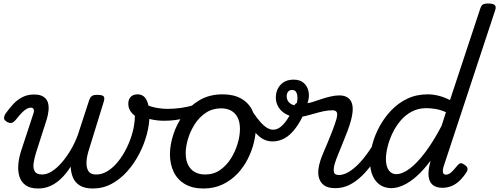

<svg xmlns="http://www.w3.org/2000/svg" viewBox="-20 -1058 2852 1097"><path d="M198 19Q152 19 126 0Q100 -19 90.5 -51Q81 -83 85 -122.5Q89 -162 103 -203L172 -413Q176 -426 172 -434.5Q168 -443 156 -443Q145 -443 133 -436.5Q121 -430 105.5 -414.5Q90 -399 69 -372Q57 -359 47.5 -356Q38 -353 21 -361Q2 -372 3 -384.5Q4 -397 11 -408Q33 -439 56.5 -464Q80 -489 109 -503.5Q138 -518 174 -518Q210 -518 229 -505Q248 -492 254 -471Q260 -450 257 -424.5Q254 -399 247 -376L186 -186Q176 -154 172 -125.5Q168 -97 178.5 -79Q189 -61 221 -61Q248 -61 277 -79.5Q306 -98 333.5 -130Q361 -162 384.5 -202Q408 -242 424 -285L489 -484Q494 -500 503 -508Q512 -516 534 -516Q567 -516 573 -506.5Q579 -497 573 -478L491 -212Q484 -192 478.5 -166.5Q473 -141 474.5 -116.5Q476 -92 488 -76.5Q500 -61 530 -61Q561 -61 590.5 -78Q620 -95 645.5 -124Q671 -153 691.5 -189.5Q712 -226 726 -265.5Q740 -305 746 -342Q748 -357 749.5 -370.5Q751 -384 751 -396Q731 -412 722 -428.5Q713 -445 713 -466Q713 -489 726.5 -504Q740 -519 766 -519Q783 -519 796 -511Q809 -503 817 -487.5Q825 -472 829.5 -450Q834 -428 834 -400Q834 -348 819 -291Q804 -234 775.5 -179Q747 -124 707 -79Q667 -34 617.5 -7.5Q568 19 510 19Q463 19 435.5 1.5Q408 -16 396.5 -44.5Q385 -73 384 -106Q360 -68 331 -39.5Q302 -11 269 4Q236 19 198 19Z M918 -368Q879 -368 841.5 -376.5Q804 -385 770 -407Q765 -410 766.5 -422Q768 -434 773.5 -446.5Q779 -459 787 -466.5Q795 -474 802 -469Q826 -452 864 -444Q902 -436 940 -436Q976 -436 1014.5 -441.5Q1053 -447 1089.5 -458Q1126 -469 1155 -485Q1162 -490 1163.5 -477Q1165 -464 1161.5 -448Q1158 -432 1150 -427Q1096 -398 1037.5 -383Q979 -368 918 -368Z M1142 19Q1080 19 1037 -6Q994 -31 972.5 -75.5Q951 -120 951 -176Q951 -229 970 -288.5Q989 -348 1026.5 -400.5Q1064 -453 1120.5 -486Q1177 -519 1252 -519Q1314 -519 1356.5 -495.5Q1399 -472 1420.5 -429.5Q1442 -387 1442 -331Q1442 -291 1430.5 -243.5Q1419 -196 1395.5 -149.5Q1372 -103 1336 -65Q1300 -27 1251.5 -4Q1203 19 1142 19ZM1152 -61Q1201 -61 1238 -87Q1275 -113 1300 -153.5Q1325 -194 1338 -238.5Q1351 -283 1351 -321Q1351 -360 1338 -386Q1325 -412 1301 -425.5Q1277 -439 1244 -439Q1194 -439 1156 -413.5Q1118 -388 1092.5 -348Q1067 -308 1054 -264Q1041 -220 1041 -183Q1041 -144 1054.5 -116.5Q1068 -89 1093 -75Q1118 -61 1152 -61Z M1537 -250Q1507 -250 1481 -264.5Q1455 -279 1429.5 -312Q1404 -345 1376 -399Q1366 -417 1375.5 -426Q1385 -435 1400.5 -434Q1416 -433 1423 -420Q1448 -383 1468 -360.5Q1488 -338 1506 -327.5Q1524 -317 1541 -317Q1562 -317 1582 -332Q1602 -347 1622.5 -378Q1643 -409 1662 -456Q1668 -468 1681 -471.5Q1694 -475 1707 -471Q1720 -467 1727.5 -456.5Q1735 -446 1727 -431Q1698 -364 1667.5 -324Q1637 -284 1604.5 -267Q1572 -250 1537 -250Z M1897 17Q1855 17 1833.5 2Q1812 -13 1804 -37Q1796 -61 1799 -88Q1802 -115 1810 -139Q1814 -153 1825.5 -180.5Q1837 -208 1851.5 -242Q1866 -276 1879.5 -311.5Q1893 -347 1902 -377Q1910 -406 1904 -417Q1898 -428 1879 -428Q1856 -428 1829.5 -422.5Q1803 -417 1776.5 -409Q1750 -401 1726.5 -395.5Q1703 -390 1686 -390Q1642 -390 1613.5 -406Q1585 -422 1570.5 -447Q1556 -472 1556 -499Q1556 -545 1583.5 -574Q1611 -603 1658 -603Q1694 -603 1715.5 -584Q1737 -565 1743 -534.5Q1749 -504 1737 -469Q1746 -469 1766.5 -475.5Q1787 -482 1813.5 -491Q1840 -500 1868 -506.5Q1896 -513 1919 -513Q1950 -513 1969.5 -498.5Q1989 -484 1994 -453.5Q1999 -423 1986 -373Q1979 -345 1965.5 -309.5Q1952 -274 1937.5 -238.5Q1923 -203 1911 -173.5Q1899 -144 1894 -127Q1884 -95 1887.5 -76.5Q1891 -58 1917 -58Q1931 -58 1937.5 -46.5Q1944 -35 1942 -20.5Q1940 -6 1929 5.5Q1918 17 1897 17ZM1672 -456Q1680 -480 1679.5 -500Q1679 -520 1672 -532Q1665 -544 1649 -544Q1634 -544 1626 -534Q1618 -524 1618 -508Q1618 -485 1634 -470.5Q1650 -456 1672 -456Z M1897 17Q1883 17 1876 5.5Q1869 -6 1871 -20.5Q1873 -35 1884 -46.5Q1895 -58 1916 -58Q1942 -58 1970.5 -74.5Q1999 -91 2028 -120.5Q2057 -150 2085.5 -191Q2114 -232 2142 -280Q2149 -294 2162.5 -292.5Q2176 -291 2185 -280.5Q2194 -270 2187 -257Q2153 -190 2118 -138.5Q2083 -87 2047 -52.5Q2011 -18 1974 -0.5Q1937 17 1897 17Z M2216 17Q2179 17 2151.5 -1.5Q2124 -20 2109 -54.5Q2094 -89 2094 -135Q2094 -181 2107.5 -233Q2121 -285 2148.5 -335.5Q2176 -386 2215.5 -427.5Q2255 -469 2307 -494Q2359 -519 2424 -519Q2455 -519 2488 -510.5Q2521 -502 2551 -486L2723 -1006Q2729 -1026 2738.5 -1032Q2748 -1038 2768 -1038Q2799 -1038 2807.5 -1028.5Q2816 -1019 2809 -999L2515 -108Q2508 -85 2511 -72.5Q2514 -60 2528 -60Q2539 -60 2549 -66.5Q2559 -73 2570 -85Q2581 -97 2594 -113Q2602 -123 2610.5 -125Q2619 -127 2632 -118Q2648 -108 2650.5 -98Q2653 -88 2647 -77Q2629 -48 2607.5 -27Q2586 -6 2561 4.5Q2536 15 2508 15Q2473 15 2453 -1Q2433 -17 2429 -49.5Q2425 -82 2438 -130Q2438 -133 2438.5 -135.5Q2439 -138 2440 -140Q2400 -86 2360.5 -51Q2321 -16 2284 0.5Q2247 17 2216 17ZM2185 -150Q2185 -123 2192 -103.5Q2199 -84 2212.5 -73.5Q2226 -63 2244 -63Q2279 -63 2321.5 -95Q2364 -127 2410.5 -189Q2457 -251 2503 -339L2528 -417Q2496 -431 2468 -435.5Q2440 -440 2415 -440Q2370 -440 2333 -420.5Q2296 -401 2268.5 -368.5Q2241 -336 2222.5 -297Q2204 -258 2194.5 -219.5Q2185 -181 2185 -150Z"/></svg>

Font: Playwrite IN
Style: Regular
Weight: 400
Designer: Veronika Burian, José Scaglione
Foundry: TypeTogether
Version: Version 1.002